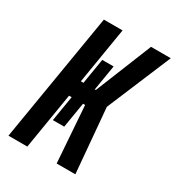

<svg xmlns="http://www.w3.org/2000/svg" viewBox="-176 -844 874 952"><g transform="rotate(30 261.0 -367.5)"><path d="M17 0 139 -735H246L193 -413H208L232 -558H297L273 -413H279L409 -735H522L368 -368L400 0H293L270 -322H258L234 -177H169L193 -322H178L125 0Z"/></g></svg>

Font: Iosevka Curly XBdObl
Style: Regular
Weight: 800
Italic angle: -9°
Monospace: yes
Designer: Belleve Invis
Foundry: Belleve Invis
Version: Version 11.1.0; ttfautohint (v1.8.3)